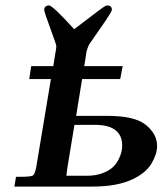

<svg xmlns="http://www.w3.org/2000/svg" viewBox="-20 -689 615 709"><path d="M33.2 0 39.1 -36.1H53.2Q94.2 -36.1 101.6 -41Q108.9 -45.9 113.8 -71.8L168 -397H87.9L95.2 -444.8H176.8Q179.7 -465.8 182.9 -483.4Q186 -501 187 -507.6Q188 -514.2 188 -518.1Q188 -524.9 165.5 -585Q143.1 -645 143.1 -653.8Q143.1 -659.7 147.9 -664.3Q152.8 -668.9 159.2 -668.9H161.1Q174.3 -668.9 253.9 -581.1Q363.8 -666 371.1 -668Q373 -668.9 376 -668.9Q393.1 -668.9 393.1 -652.8Q393.1 -645 352.1 -586.9Q328.1 -552.7 312 -528.8Q309.1 -524.9 307.6 -522Q306.2 -519 304.7 -514.4Q303.2 -509.8 302 -507.3Q300.8 -504.9 299.3 -497.6Q297.9 -490.2 297.4 -485.6Q296.9 -481 294.9 -468Q293 -455.1 291 -444.8H433.1L423.8 -397H283.2L261.2 -261.2H376Q478 -261.2 519 -227.5Q560.1 -193.8 560.1 -149.9Q560.1 -120.1 539.6 -85.4Q519 -50.8 471.2 -27.8Q414.1 0 320.8 0ZM225.1 -40H300.8Q333 -40 357.4 -49.1Q381.8 -58.1 395.5 -70.6Q409.2 -83 417.5 -99.6Q425.8 -116.2 428.5 -128.2Q431.2 -140.1 431.2 -150.9Q431.2 -228 330.1 -228H254.9L229 -70.8Z"/></svg>

Font: CMU Serif Extra
Style: BoldSlanted
Weight: 700
Italic angle: -9.46001°
Version: Version 0.7.0